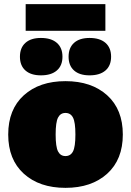

<svg xmlns="http://www.w3.org/2000/svg" viewBox="-20 -905 638 935"><path d="M493.2 -884.8V-754.9H105V-884.8ZM179.2 -720.2Q229.5 -720.2 256.8 -696.3Q284.2 -672.4 284.2 -628.9Q284.2 -585.4 256.8 -561.8Q229.5 -538.1 179.2 -538.1Q130.4 -538.1 103.8 -561.8Q77.1 -585.4 77.1 -628.9Q77.1 -672.4 103.8 -696.3Q130.4 -720.2 179.2 -720.2ZM416 -720.2Q466.3 -720.2 493.7 -696.3Q521 -672.4 521 -628.9Q521 -585.4 493.7 -561.8Q466.3 -538.1 416 -538.1Q367.2 -538.1 340.6 -561.8Q314 -585.4 314 -628.9Q314 -672.4 340.6 -696.3Q367.2 -720.2 416 -720.2ZM95.9 -440.9Q171.9 -509.8 298.8 -509.8Q425.8 -509.8 502 -440.9Q578.1 -372.1 578.1 -250Q578.1 -127.9 502 -59.1Q425.8 9.8 298.8 9.8Q171.9 9.8 95.9 -59.1Q20 -127.9 20 -250Q20 -372.1 95.9 -440.9ZM298.8 -355Q274.4 -355 262.7 -332.5Q251 -310.1 251 -250Q251 -189.9 262.7 -167.5Q274.4 -145 298.8 -145Q323.7 -145 335.4 -167.5Q347.2 -189.9 347.2 -250Q347.2 -310.1 335.4 -332.5Q323.7 -355 298.8 -355Z"/></svg>

Font: Work Sans Black
Style: Regular
Weight: 900
Designer: Wei Huang
Foundry: Wei Huang
Version: Version 2.012